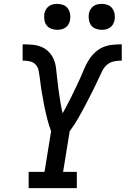

<svg xmlns="http://www.w3.org/2000/svg" viewBox="-20 -972 649 992"><path d="M377 0H128V-84H210L244 -294Q232 -326 223.5 -360Q215 -394 208 -428.5Q201 -463 195.5 -497.5Q190 -532 186 -567Q183 -586 180 -605Q177 -624 165 -637.5Q153 -651 134.5 -655Q116 -659 97 -659V-743Q122 -743 146 -741Q170 -739 192 -730.5Q214 -722 230.5 -705.5Q247 -689 256.5 -668Q266 -647 269 -623Q272 -599 274.5 -575Q277 -551 280 -527Q283 -503 286.5 -479.5Q290 -456 294 -432.5Q298 -409 304 -386V-387Q316 -409 328 -431.5Q340 -454 351 -477Q362 -500 373 -522.5Q384 -545 394.5 -568.5Q405 -592 414.5 -615Q424 -638 437.5 -660Q451 -682 470.5 -700.5Q490 -719 513 -728.5Q536 -738 560.5 -740.5Q585 -743 609 -743V-659Q590 -659 569.5 -655Q549 -651 533 -637.5Q517 -624 508 -605Q499 -586 490 -567Q474 -532 456.5 -497.5Q439 -463 421 -428.5Q403 -394 383.5 -360Q364 -326 340 -294L306 -84H377ZM506 -818Q490 -818 475 -823.5Q460 -829 451 -841Q442 -853 439.5 -869Q437 -885 439 -901Q441 -912 447 -922.5Q453 -933 462.5 -940Q472 -947 483.5 -949.5Q495 -952 506 -952Q522 -952 536.5 -946.5Q551 -941 560 -929Q569 -917 572 -901Q575 -885 572 -869Q570 -858 564.5 -847.5Q559 -837 549 -830Q539 -823 528 -820.5Q517 -818 506 -818ZM276 -818Q260 -818 245 -823.5Q230 -829 221 -841Q212 -853 209.5 -869Q207 -885 209 -901Q211 -912 217 -922.5Q223 -933 232.5 -940Q242 -947 253.5 -949.5Q265 -952 276 -952Q292 -952 306.5 -946.5Q321 -941 330 -929Q339 -917 342 -901Q345 -885 342 -869Q340 -858 334.5 -847.5Q329 -837 319 -830Q309 -823 298 -820.5Q287 -818 276 -818Z"/></svg>

Font: Iosevka HT Medium Extended
Style: Italic
Weight: 500
Width: 7
Italic angle: -9°
Monospace: yes
Designer: Belleve Invis
Foundry: Belleve Invis
Version: Version 32.3.0; ttfautohint (v1.8.4)